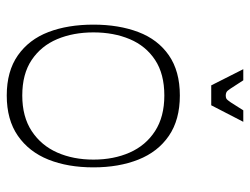

<svg xmlns="http://www.w3.org/2000/svg" viewBox="-106 -619 741 569"><g transform="rotate(90 264.5 -334.5)"><path d="M263 16Q191 16 144 -17Q97 -50 75 -107.5Q53 -165 53 -241Q53 -316 75 -374Q97 -432 144 -464.5Q191 -497 263 -497Q335 -497 382.5 -464.5Q430 -432 453 -374Q476 -316 476 -241Q476 -165 453 -107.5Q430 -50 382.5 -17Q335 16 263 16ZM263 -30Q326 -30 368.5 -58Q411 -86 432 -133.5Q453 -181 453 -241Q453 -301 432 -348.5Q411 -396 368.5 -423.5Q326 -451 263 -451Q199 -451 157.5 -423.5Q116 -396 96 -348.5Q76 -301 76 -241Q76 -181 96 -133.5Q116 -86 157.5 -58Q199 -30 263 -30ZM233 -590 185 -685H218Q235 -659 242 -648Q249 -637 253.5 -635Q258 -633 263 -633Q269 -633 272.5 -635Q276 -637 283.5 -648Q291 -659 307 -685H341L292 -590Z"/></g></svg>

Font: Ojuju Light
Style: Regular
Weight: 300
Designer: Chisaokwu Joboson, Mirko Velimirovic
Foundry: Udi Foundry
Version: Version 1.000